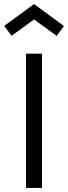

<svg xmlns="http://www.w3.org/2000/svg" viewBox="-70 -924 334 944"><path d="M136.5 0H58V-660H136.5ZM208.5 -747.5 97.5 -828.5 -13 -748 -49.5 -796.5 97.5 -904 244.5 -796Z"/></svg>

Font: Lucymar Sans
Style: Regular
Weight: 400
Foundry: The League of Moveable Type (original font) / Main changes by Cristiano Sobral with portions from Mirco Monsees
Version: Version 2.001;August 30, 2020;FontCreator 13.0.0.2681 64-bit